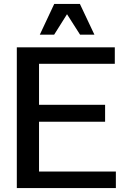

<svg xmlns="http://www.w3.org/2000/svg" viewBox="-20 -955 643 975"><path d="M65.4 0V-714.8H563V-630.9H178.2V-422.9H513.7V-336.9H178.2V-84H568.4V0ZM182.1 -778.8 255.4 -935.1H385.7L459.5 -778.8H386.7L320.3 -882.8L254.9 -778.8Z"/></svg>

Font: Pontano Sans
Style: Bold
Weight: 700
Designer: Vernon Adams
Foundry: Vernon Adams
Version: Version 2.001